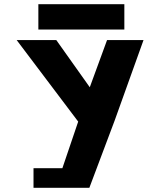

<svg xmlns="http://www.w3.org/2000/svg" viewBox="-20 -892 760 911"><path d="M162 -872H570V-752H162ZM59 -702H247L406 -478L488 -702H661L524 -320L404 -1H244H139V-94H276L351 -315Z"/></svg>

Font: Hussar
Style: BoldWeb
Weight: 700
Foundry: Cannot Into Space Fonts
Version: Version 2.00